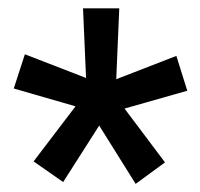

<svg xmlns="http://www.w3.org/2000/svg" viewBox="-20 -731 482 463"><path d="M61 -341.8 132.3 -292 219.2 -428.2 307.1 -287.6 377.9 -339.4 280.3 -469.2 431.6 -512.2 405.3 -596.2 260.3 -540 267.6 -710.9H180.2L187.5 -543L40 -600.1L13.2 -517.6L162.1 -474.6Z"/></svg>

Font: Roboto Medium
Style: Regular
Weight: 500
Designer: Google
Version: Version 2.137; 2017